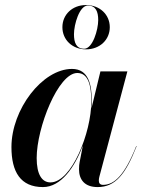

<svg xmlns="http://www.w3.org/2000/svg" viewBox="-20 -750 590 780"><path d="M233.5 -639.5C233.5 -588.5 273.5 -549.5 329.5 -549.5C385.5 -549.5 426 -588.5 426 -639.5C426 -690.5 385.5 -729.5 329.5 -729.5C273.5 -729.5 233.5 -690.5 233.5 -639.5ZM280.5 -611C280.5 -650.5 302.5 -727.5 337 -727.5C369 -727.5 379 -703 379 -668.5C379 -629 356.5 -552 322 -552C290 -552 280.5 -576.5 280.5 -611ZM353 -337C353 -405 340.5 -470 272.5 -470C152 -470 26.5 -305.5 26.5 -152.5C26.5 -51.5 63.5 10 154.5 10C227.5 10 283 -69.5 316.5 -158.5V-158L303.5 -91.5C302 -84.5 301 -75 301 -62.5C301 -20 324 10 376.5 10C449.5 10 490.5 -43.5 535 -156L533.5 -156.5C485.5 -36 443.5 1 398.5 1C386.5 1 381.5 -6 381.5 -16C381.5 -20.5 382 -26 383.5 -31.5L497.5 -460H388L351.5 -309.5C352.5 -319 353 -328.5 353 -337ZM351 -338C351 -210.5 270.5 -9 185 -9C150.5 -9 129 -41 129 -108C129 -231.5 216.5 -453.5 294 -453.5C338.5 -453.5 351 -403 351 -338Z"/></svg>

Font: Bodoni* 96pt Medium
Style: Italic
Weight: 500
Italic angle: -13°
Version: Version 2.3